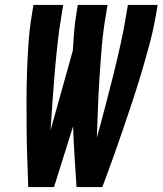

<svg xmlns="http://www.w3.org/2000/svg" viewBox="-20 -755 656 775"><path d="M94 0Q92 -58 90 -115.5Q88 -173 87.5 -231Q87 -289 87 -347Q87 -405 89 -463.5Q91 -522 95 -580.5Q99 -639 109 -698L115 -735H235L229 -698Q219 -639 212.5 -580.5Q206 -522 201 -463.5Q196 -405 192 -346.5Q188 -288 184 -229L274 -551Q276 -588 279 -624.5Q282 -661 288 -698L294 -735H414L408 -698Q397 -636 391.5 -573Q386 -510 382 -448Q378 -386 375.5 -323.5Q373 -261 371 -199Q388 -261 404.5 -323.5Q421 -386 436.5 -448.5Q452 -511 466 -573.5Q480 -636 490 -698L496 -735H616L610 -698Q600 -639 584.5 -580.5Q569 -522 551.5 -463.5Q534 -405 515 -347Q496 -289 476 -231Q456 -173 435.5 -115.5Q415 -58 393 0H289Q285 -61 281 -122.5Q277 -184 275 -245L198 0Z"/></svg>

Font: Iosevka SS04 Extended Oblique
Style: Bold
Weight: 700
Width: 7
Italic angle: -9°
Monospace: yes
Designer: Belleve Invis
Foundry: Belleve Invis
Version: Version 19.0.0; ttfautohint (v1.8.4)